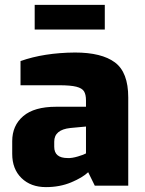

<svg xmlns="http://www.w3.org/2000/svg" viewBox="-20 -760 592 786"><path d="M30 -130V-182Q30 -246 75 -284.5Q120 -323 210 -323H332V-349Q332 -373 324 -386Q316 -399 292.5 -405Q269 -411 222 -411H64V-510Q160 -544 287 -545Q396 -545 450.5 -504.5Q505 -464 505 -361V0H368L341 -55Q318 -33 271.5 -13.5Q225 6 168 6Q106 6 68 -31Q30 -68 30 -130ZM332 -132V-242L268 -236Q202 -229 202 -180V-159Q202 -113 257 -113Q274 -112 299 -119.5Q324 -127 332 -132ZM122 -740H409V-639H122Z"/></svg>

Font: Exo ExtraBold
Style: Regular
Weight: 800
Designer: Natanael Gama
Foundry: Natanael Gama
Version: Version 1.500